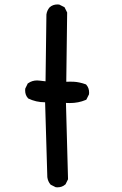

<svg xmlns="http://www.w3.org/2000/svg" viewBox="-20 -819 540 850"><path d="M179.2 -366.2Q139.2 -366.2 104.5 -383.3L103.5 -384.8Q91.3 -398.4 91.3 -418.9Q91.3 -421.9 91.8 -426.8L103 -449.7L105 -450.7Q122.1 -462.9 144.5 -462.9Q150.9 -462.9 157.2 -461.9L181.6 -459L185.5 -754.9Q188 -772.9 199.7 -786.6Q213.9 -799.3 234.4 -799.3Q237.3 -799.3 242.2 -798.8L265.6 -787.1L277.3 -763.7L273.4 -457Q283.2 -457.5 290.5 -457.5Q297.9 -457.5 308.1 -457Q318.4 -456.5 332.3 -453.6Q346.2 -450.7 360.8 -445.3L362.3 -443.4Q374.5 -429.7 374.5 -409.2Q374.5 -406.2 374 -401.4L362.3 -377.9L359.4 -376.5Q327.1 -362.8 289.1 -362.8Q280.3 -362.8 272 -363.3L281.2 -25.4L270 -2.9L268.6 -2Q254.9 10.3 234.4 10.3Q231.4 10.3 226.6 9.8L204.1 -1.5L203.1 -2.9Q191.9 -16.1 189.5 -34.7L179.7 -366.2Q179.7 -366.2 179.2 -366.2Z"/></svg>

Font: Bakudai
Style: Bold
Weight: 700
Version: Version 1.48